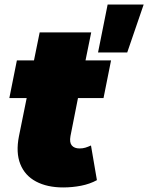

<svg xmlns="http://www.w3.org/2000/svg" viewBox="-20 -812 650 842"><path d="M257 10Q187 10 138 -16Q89 -42 69 -92.5Q49 -143 63 -214L97 -382H21L54 -547H129L154 -670H380L355 -547H467L434 -382H322L289 -215Q284 -187 295 -174Q306 -161 329 -161Q343 -161 354.5 -164.5Q366 -168 379 -174L405 -22Q374 -5 335.5 2.5Q297 10 257 10ZM410 -582 452 -792H610L538 -582Z"/></svg>

Font: Montserrat Black
Style: Italic
Weight: 900
Italic angle: -11.3°
Designer: Julieta Ulanovsky
Foundry: Julieta Ulanovsky
Version: Version 9.000; ttfautohint (v1.8.4.7-5d5b)